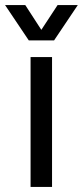

<svg xmlns="http://www.w3.org/2000/svg" viewBox="-59 -740 328 760"><path d="M62 0V-514H147V0ZM55 -580 -39 -720H41L124 -592H85L169 -720H249L155 -580Z"/></svg>

Font: TikTok Sans 24pt
Style: Regular
Weight: 400
Version: Version 4.000